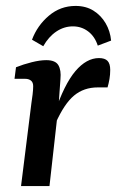

<svg xmlns="http://www.w3.org/2000/svg" viewBox="-20 -628 395 648"><path d="M51 0 86 -280Q88 -292 90 -309Q92 -326 92 -337Q92 -350 84.5 -356Q77 -362 65 -362H29L34 -401Q59 -411 87 -418Q115 -425 136 -425Q167 -425 177 -408Q187 -391 184 -361L178 -276L147 0ZM164 -246Q197 -344 234.5 -388Q272 -432 314 -432Q334 -432 343 -422.5Q352 -413 352 -392Q352 -376 349.5 -361.5Q347 -347 343 -333H310Q263 -333 230 -305.5Q197 -278 168 -213ZM126 -472 88 -494Q106 -542 145 -575Q184 -608 235 -608Q270 -608 295.5 -592Q321 -576 336.5 -549.5Q352 -523 355 -491L310 -474Q300 -505 277.5 -522Q255 -539 226 -539Q196 -539 170 -521.5Q144 -504 126 -472Z"/></svg>

Font: Rasa Medium
Style: Italic
Weight: 500
Italic angle: -7.10001°
Designer: Anna Giedrys (Yrsa+Rasa design), David Brezina (Yrsa art-direction, Rasa art-direction, design)
Foundry: Rosetta Type Foundry
Version: Version 2.004